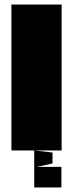

<svg xmlns="http://www.w3.org/2000/svg" viewBox="-20 -659 320 841"><path d="M30 0V-639H250V0H30ZM210 9V57L141 72H249V162H130V0Z"/></svg>

Font: Banana Brick
Style: Regular
Weight: 400
Designer: artmaker
Foundry: artmaker
Version: Version 4.000 2011 initial release